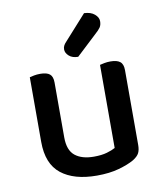

<svg xmlns="http://www.w3.org/2000/svg" viewBox="-81 -771 722 851"><g transform="rotate(-10 279.5 -345.5)"><path d="M69 -467Q76 -469 89 -471.5Q102 -474 117 -474Q146 -474 159.5 -463Q173 -452 173 -425V-178Q173 -120 203.5 -95.5Q234 -71 288 -71Q323 -71 347 -78Q371 -85 385 -93V-467Q393 -469 405.5 -471.5Q418 -474 433 -474Q462 -474 476 -463Q490 -452 490 -425V-88Q490 -66 483 -52Q476 -38 455 -25Q429 -10 386.5 2Q344 14 287 14Q184 14 126.5 -31.5Q69 -77 69 -176ZM355 -705Q385 -704 402 -689.5Q419 -675 419 -658Q419 -641 412 -630.5Q405 -620 388 -605L296 -519Q270 -519 255 -532.5Q240 -546 240 -562Q240 -572 244.5 -580Q249 -588 257 -596Z"/></g></svg>

Font: Baloo Chettan 2 Medium
Style: Regular
Weight: 500
Designer: Maithili Shingre, Unnati Kotecha and Ek Type
Foundry: Ek Type
Version: Version 1.640;hotconv 1.0.111;makeotfexe 2.5.65597; ttfautoh